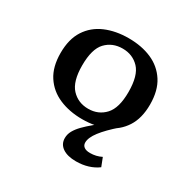

<svg xmlns="http://www.w3.org/2000/svg" viewBox="-143 -566 898 903"><g transform="rotate(30 306.0 -115.0)"><path d="M379.9 197.6Q333.2 197.6 306.7 179.3Q280.2 161 280.2 128.5Q280.2 107.8 290.6 88.9Q301.1 70 319.8 50.8Q338.5 31.7 364.2 10.4Q389.9 -10.8 420.8 -36.5L479.8 -43.6Q427.8 1.5 400.8 36.8Q373.8 72.1 373.8 98.6Q373.8 113.8 385.1 122.2Q396.4 130.6 417.7 130.6Q450.7 130.6 479.4 116.1L497.3 162Q474.4 179.2 444.4 188.4Q414.5 197.6 379.9 197.6ZM306.3 11.3Q236.5 11.3 181.4 -12.4Q126.3 -36 94.6 -84.5Q62.9 -132.9 62.9 -208.1Q62.9 -283.4 94.4 -332.2Q126 -381 181.2 -404.7Q236.5 -428.3 306.3 -428.3Q376.9 -428.3 431.3 -404.7Q485.8 -381 517.3 -332.2Q548.8 -283.4 548.8 -208.1Q548.8 -133.2 517.3 -84.6Q485.8 -36 431.3 -12.4Q376.9 11.3 306.3 11.3ZM306.3 -45.2Q360.8 -45.2 396.2 -83.3Q431.6 -121.4 431.6 -208.1Q431.6 -297.4 396.2 -334.7Q360.8 -371.9 306.3 -371.9Q251 -371.9 215.5 -334.7Q180.1 -297.4 180.1 -208.1Q180.1 -121.4 215.5 -83.3Q251 -45.2 306.3 -45.2Z"/></g></svg>

Font: Playfair 5pt SemiExpanded Light
Style: Regular
Weight: 300
Width: 6
Designer: Claus Eggers Sørensen
Foundry: Claus Eggers Sørensen
Version: Version 2.203